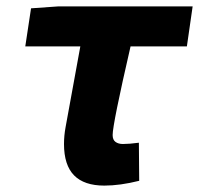

<svg xmlns="http://www.w3.org/2000/svg" viewBox="-20 -567 622 600"><path d="M180 -117Q180 -143 185 -170L231 -422H59L77 -541L162 -547H582L564 -422H388Q332 -179 332 -145Q332 -130 341 -123.5Q350 -117 364 -117Q384 -117 414 -121L415 -2Q355 13 306 13Q243 13 211.5 -19Q180 -51 180 -117Z"/></svg>

Font: Nebula Sans Bold
Style: Regular
Weight: 700
Italic angle: -9°
Designer: Paul D. Hunt for Adobe (as Source Sans)
Foundry: Nebula Entertainment & Broadcasting LLC
Version: Version 1.010